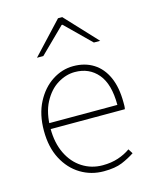

<svg xmlns="http://www.w3.org/2000/svg" viewBox="-111 -794 700 880"><g transform="rotate(-15 239.0 -354.0)"><path d="M272 12Q212 12 162.5 -18Q113 -48 83.5 -104Q54 -160 54 -238Q54 -316 83.5 -372.5Q113 -429 160 -459.5Q207 -490 260 -490Q315 -490 355.5 -464.5Q396 -439 418 -390Q440 -341 440 -270Q440 -263 440 -255Q440 -247 438 -238H70V-266H410Q410 -365 369 -413.5Q328 -462 260 -462Q218 -462 178 -437.5Q138 -413 112 -363.5Q86 -314 86 -240Q86 -172 110.5 -121.5Q135 -71 178 -43.5Q221 -16 274 -16Q315 -16 348 -27Q381 -38 406 -56L420 -34Q393 -16 359.5 -2Q326 12 272 12ZM110 -570 250 -720H270L410 -570H380L262 -686H258L140 -570Z"/></g></svg>

Font: Source Sans 3
Style: Regular
Weight: 200
Designer: Paul D. Hunt
Foundry: Adobe
Version: Version 3.046;hotconv 1.0.118;makeotfexe 2.5.65603